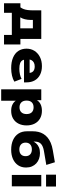

<svg xmlns="http://www.w3.org/2000/svg" viewBox="1120 -1907 967 3247"><g transform="rotate(90 1603.5 -283.5)"><path d="M35 132V-145H104Q123 -172 134 -201.5Q145 -231 150 -270.5Q155 -310 155 -364V-498H638V-145H732V132H571V0H197V132ZM273 -143H459V-356H317V-314Q317 -268 305.5 -221Q294 -174 273 -143Z M1134 11Q1029 11 954.5 -20.5Q880 -52 841.5 -110.5Q803 -169 803 -248Q803 -324 840 -382.5Q877 -441 943.5 -475Q1010 -509 1099 -509Q1181 -509 1243 -478Q1305 -447 1339 -388.5Q1373 -330 1373 -248V-206H960V-301H1231L1214 -285Q1213 -336 1185 -361.5Q1157 -387 1104 -387Q1066 -387 1039 -373Q1012 -359 997.5 -333Q983 -307 983 -268V-255Q983 -211 998.5 -182.5Q1014 -154 1049 -140.5Q1084 -127 1144 -127Q1191 -127 1237 -137Q1283 -147 1314 -165L1361 -43Q1320 -17 1259.5 -3Q1199 11 1134 11Z M1491 180V-498H1674V-411H1668Q1689 -458 1737.5 -483.5Q1786 -509 1853 -509Q1929 -509 1985 -476.5Q2041 -444 2071 -385.5Q2101 -327 2101 -249Q2101 -173 2071.5 -114Q2042 -55 1986.5 -22Q1931 11 1853 11Q1789 11 1743 -13.5Q1697 -38 1677 -79H1684V180ZM1795 -130Q1849 -130 1879 -161.5Q1909 -193 1909 -249Q1909 -307 1879 -337.5Q1849 -368 1795 -368Q1741 -368 1711 -337.5Q1681 -307 1681 -249Q1681 -192 1711.5 -161Q1742 -130 1795 -130Z M2512 11Q2418 11 2348 -20.5Q2278 -52 2239 -112Q2200 -172 2200 -258V-353Q2200 -403 2210.5 -448.5Q2221 -494 2244.5 -533Q2268 -572 2305 -603.5Q2342 -635 2395.5 -658Q2449 -681 2521 -693L2724 -728L2769 -583L2534 -543Q2452 -529 2413.5 -493.5Q2375 -458 2375 -394V-343H2364Q2378 -381 2404.5 -411Q2431 -441 2472 -458.5Q2513 -476 2569 -476Q2621 -476 2665.5 -460Q2710 -444 2743 -413.5Q2776 -383 2794.5 -339.5Q2813 -296 2813 -241Q2813 -163 2775 -106.5Q2737 -50 2669.5 -19.5Q2602 11 2512 11ZM2507 -127Q2561 -127 2591 -154.5Q2621 -182 2621 -233Q2621 -283 2590.5 -311Q2560 -339 2507 -339Q2454 -339 2423 -311Q2392 -283 2392 -233Q2392 -183 2423 -155Q2454 -127 2507 -127Z M2934 -579V-747H3134V-579ZM2938 0V-498H3131V0Z"/></g></svg>

Font: Nunito Sans 10pt SemiExpanded Black
Style: Regular
Weight: 900
Width: 6
Designer: Vernon Adams
Foundry: Vernon Adams
Version: Version 3.101;gftools[0.9.27]